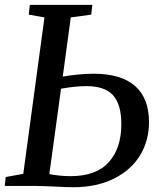

<svg xmlns="http://www.w3.org/2000/svg" viewBox="-20 -763 660 788"><path d="M591.5 -261.5Q591.5 -185.5 554.5 -125Q517.5 -64.5 446.8 -29.5Q376 5.5 279 5.5Q256 5.5 199 2.5Q187.5 2 163.2 1Q139 0 124.5 0H-0.5L3.5 -36.5L75.5 -49.5L162.5 -691.5L98 -703L102.5 -743H359L354.5 -703L270.5 -691.5L237.5 -448.5Q264.5 -453.5 299.2 -457Q334 -460.5 363 -460.5Q477 -460.5 534.2 -410.2Q591.5 -360 591.5 -261.5ZM478 -253.5Q478 -334 444.2 -371.8Q410.5 -409.5 335 -409.5Q289.5 -409.5 230.5 -399L182.5 -48.5Q226 -40 270 -40Q375 -40 426.5 -97.5Q478 -155 478 -253.5Z"/></svg>

Font: Merriweather Text
Style: Italic
Weight: 400
Italic angle: -7.8°
Designer: Eben Sorkin
Foundry: Eben Sorkin
Version: Version 2.100